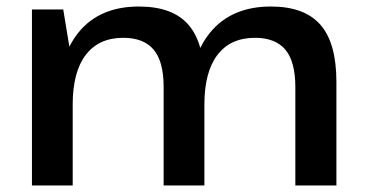

<svg xmlns="http://www.w3.org/2000/svg" viewBox="-20 -569 1121 589"><path d="M886 -302Q886 -380 855.5 -416.5Q825 -453 762 -453Q687 -453 647 -400.5Q607 -348 607 -248L559 -173V-239Q559 -389 624.5 -469Q690 -549 811 -549Q914 -549 963 -493Q1012 -437 1012 -318V0H886ZM78 -540H174L203 -364V0H78ZM482 -302Q482 -380 451.5 -416.5Q421 -453 358 -453Q283 -453 243 -400.5Q203 -348 203 -248L156 -173V-239Q156 -389 220.5 -469Q285 -549 406 -549Q510 -549 558.5 -492.5Q607 -436 607 -318V0H482Z"/></svg>

Font: Pathway Extreme 28pt SemiBold
Style: Regular
Weight: 600
Designer: Eduardo Rodriguez Tunni
Foundry: Eduardo Rodriguez Tunni
Version: Version 1.001;gftools[0.9.26]